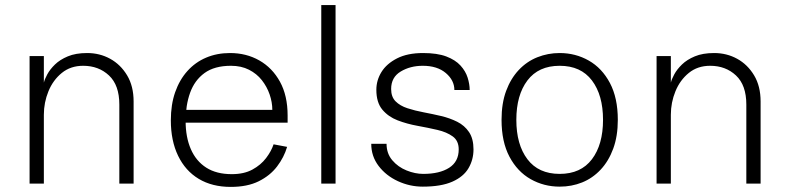

<svg xmlns="http://www.w3.org/2000/svg" viewBox="-20 -720 3091 753"><path d="M96 0V-500H152V-396Q155 -409 165.5 -428.5Q176 -448 195.5 -467Q215 -486 246 -499Q277 -512 322 -512Q371 -512 412 -489.5Q453 -467 478.5 -424.5Q504 -382 504 -322V0H448V-310Q448 -386 407.5 -424Q367 -462 306 -462Q257 -462 222.5 -434Q188 -406 170 -362Q152 -318 152 -270V0Z M885 13Q812 13 759.5 -18.5Q707 -50 678.5 -109Q650 -168 650 -248Q650 -310 667 -358.5Q684 -407 715 -441.5Q746 -476 788.5 -494Q831 -512 882 -512Q946 -512 997 -483Q1048 -454 1078 -399.5Q1108 -345 1108 -267V-239H697V-289H1048Q1048 -319 1037.5 -349.5Q1027 -380 1007 -405.5Q987 -431 956.5 -446.5Q926 -462 886 -462Q821 -462 782 -433.5Q743 -405 725.5 -356Q708 -307 708 -245Q708 -182 728.5 -135Q749 -88 789 -62.5Q829 -37 889 -37Q937 -37 970 -55Q1003 -73 1023.5 -100Q1044 -127 1053 -154L1106 -144Q1094 -103 1066.5 -67Q1039 -31 994.5 -9Q950 13 885 13Z M1240 0V-700H1296V0Z M1638 12Q1587 12 1540.5 -9.5Q1494 -31 1465 -69Q1436 -107 1436 -156H1496Q1496 -118 1518.5 -91.5Q1541 -65 1574.5 -51.5Q1608 -38 1640 -38Q1704 -38 1741.5 -62Q1779 -86 1779 -134Q1779 -168 1755.5 -185Q1732 -202 1695.5 -210.5Q1659 -219 1617.5 -226.5Q1576 -234 1539.5 -248Q1503 -262 1479.5 -290Q1456 -318 1456 -368Q1456 -405 1476 -437.5Q1496 -470 1537 -491Q1578 -512 1639 -512Q1695 -512 1730.5 -498.5Q1766 -485 1786 -463Q1806 -441 1814 -415.5Q1822 -390 1822 -367H1762Q1762 -405 1728.5 -433.5Q1695 -462 1638 -462Q1589 -462 1551.5 -439.5Q1514 -417 1514 -371Q1514 -340 1531.5 -322.5Q1549 -305 1578 -295.5Q1607 -286 1641.5 -279.5Q1676 -273 1710 -265Q1744 -257 1773 -242.5Q1802 -228 1819.5 -202Q1837 -176 1837 -134Q1837 -94 1817.5 -60.5Q1798 -27 1754 -7.5Q1710 12 1638 12Z M2175 12Q2113 12 2061 -17.5Q2009 -47 1978 -105.5Q1947 -164 1947 -250Q1947 -315 1965 -363.5Q1983 -412 2014.5 -445.5Q2046 -479 2087.5 -495.5Q2129 -512 2175 -512Q2237 -512 2289 -482.5Q2341 -453 2372 -394.5Q2403 -336 2403 -250Q2403 -186 2385 -137Q2367 -88 2335.5 -54.5Q2304 -21 2263 -4.5Q2222 12 2175 12ZM2175 -38Q2258 -38 2301.5 -95.5Q2345 -153 2345 -250Q2345 -347 2301.5 -404.5Q2258 -462 2175 -462Q2092 -462 2048.5 -404.5Q2005 -347 2005 -250Q2005 -153 2048.5 -95.5Q2092 -38 2175 -38Z M2555 0V-500H2611V-396Q2614 -409 2624.5 -428.5Q2635 -448 2654.5 -467Q2674 -486 2705 -499Q2736 -512 2781 -512Q2830 -512 2871 -489.5Q2912 -467 2937.5 -424.5Q2963 -382 2963 -322V0H2907V-310Q2907 -386 2866.5 -424Q2826 -462 2765 -462Q2716 -462 2681.5 -434Q2647 -406 2629 -362Q2611 -318 2611 -270V0Z"/></svg>

Font: Inclusive Sans Light
Style: Regular
Weight: 300
Designer: Olivia King
Foundry: Olivia King
Version: Version 2.004